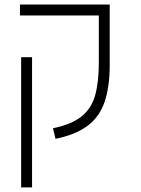

<svg xmlns="http://www.w3.org/2000/svg" viewBox="-20 -606 626 851"><path d="M418 -585.9H466.3V-318.4Q466.3 -222.2 444.1 -155.8Q421.9 -89.4 369.4 -49.3Q316.9 -9.3 226.1 9.3L214.8 -37.6Q298.3 -54.7 342.3 -90.6Q386.2 -126.5 402.1 -185.1Q418 -243.7 418 -328.1V-537.6H68.4V-585.9ZM122.1 224.6H73.7V-352.5H122.1Z"/></svg>

Font: Cascadia Mono NF ExtraLight
Style: Regular
Weight: 200
Monospace: yes
Designer: Aaron Bell
Foundry: Saja Typeworks
Version: Version 2404.023; ttfautohint (v1.8.4)